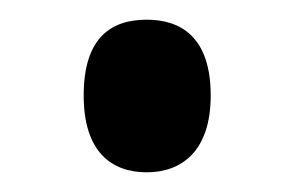

<svg xmlns="http://www.w3.org/2000/svg" viewBox="-20 -560 300 195"><path d="M129 -385C164 -385 194 -406 194 -463C194 -522 164 -540 129 -540C93 -540 65 -522 65 -463C65 -406 93 -385 129 -385Z"/></svg>

Font: Noto Serif Display ExtraCondensed ExtraBold
Style: Regular
Weight: 800
Width: 2
Designer: Monotype Design Team
Foundry: Monotype Imaging Inc.
Version: Version 2.009